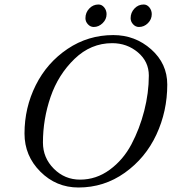

<svg xmlns="http://www.w3.org/2000/svg" viewBox="-20 -820 764 854"><path d="M418 -800Q433 -800 443.5 -787Q454 -774 454 -757Q454 -734 436.5 -717Q419 -700 397 -700Q382 -700 371 -712Q360 -724 360 -739Q360 -764 377 -782Q394 -800 418 -800ZM619 -800Q634 -800 644.5 -787Q655 -774 655 -757Q655 -734 638 -717Q621 -700 598 -700Q583 -700 572 -712Q561 -724 561 -739Q561 -764 578 -782Q595 -800 619 -800ZM484 -664Q581 -664 652.5 -600.5Q724 -537 724 -444Q724 -325 675.5 -221Q627 -117 535 -51.5Q443 14 329 14Q230 14 159.5 -56.5Q89 -127 89 -226Q89 -341 139 -441Q189 -541 280.5 -602.5Q372 -664 484 -664ZM479 -628Q384 -628 311.5 -558Q239 -488 205 -389Q171 -290 171 -186Q171 -118 219.5 -69.5Q268 -21 336 -21Q408 -21 468 -65Q528 -109 564.5 -178Q601 -247 621.5 -327Q642 -407 642 -484Q642 -546 593.5 -587Q545 -628 479 -628Z"/></svg>

Font: EB Garamond 12
Style: Italic
Weight: 400
Italic angle: -17°
Version: Version 0.016; ttfautohint (v1.8.4)